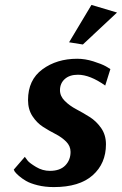

<svg xmlns="http://www.w3.org/2000/svg" viewBox="-20 -750 496 781"><path d="M456 -699 317 -569 261 -578 352 -730ZM81 -112Q85 -106 92.5 -96.5Q100 -87 126.5 -71Q153 -55 183 -55Q224 -55 245.5 -77Q267 -99 267 -132Q267 -156 249 -174Q231 -192 205.5 -205Q180 -218 155 -234Q130 -250 112 -277.5Q94 -305 94 -343Q94 -425 152.5 -468Q211 -511 294 -511Q326 -511 359.5 -500.5Q393 -490 411 -480L429 -469L408 -402Q346 -446 297 -446Q263 -446 243.5 -428.5Q224 -411 224 -383Q224 -359 243.5 -339.5Q263 -320 290.5 -305.5Q318 -291 345 -274Q372 -257 391.5 -229Q411 -201 411 -163Q411 -85 357 -37Q303 11 199 11Q163 11 133 3.5Q103 -4 86 -14Q69 -24 57 -34.5Q45 -45 40 -52L36 -60Z"/></svg>

Font: Arsenal
Style: Bold Italic
Weight: 700
Italic angle: -9.10001°
Designer: Andrij Shevchenko
Foundry: Stairsfor
Version: Version 2.001;PS 002.001;hotconv 1.0.88;makeotf.lib2.5.64775